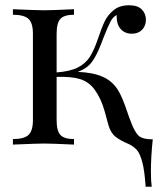

<svg xmlns="http://www.w3.org/2000/svg" viewBox="-20 -549 612 729"><path d="M553 102Q553 138 556 160H533Q529 100 520.5 67.5Q512 35 500 21Q488 7 469 -2Q438 -15 419.5 -29Q401 -43 392 -73Q391 -77 377.5 -126Q364 -175 339 -209Q318 -238 284.5 -248.5Q251 -259 195 -257V-93Q195 -52 209.5 -36.5Q224 -21 261 -21V0Q177 -4 148 -4Q121 -4 29 0V-21Q71 -21 88 -36.5Q105 -52 105 -93V-421Q105 -462 88 -477.5Q71 -493 29 -493V-514Q121 -510 148 -510Q177 -510 261 -514V-493Q224 -493 209.5 -477.5Q195 -462 195 -421V-274Q247 -278 276 -293Q305 -308 321 -333Q337 -358 352 -402Q366 -444 377.5 -468Q389 -492 411.5 -510.5Q434 -529 470 -529Q503 -529 518.5 -513Q534 -497 534 -474Q534 -451 519.5 -436Q505 -421 481 -421Q454 -421 438.5 -438.5Q423 -456 423 -485V-492Q409 -485 399.5 -467Q390 -449 373 -406L365 -385Q348 -340 329.5 -314.5Q311 -289 275 -276Q333 -274 370 -257.5Q407 -241 428 -207Q444 -182 465 -119Q468 -109 481 -76Q496 -40 511 -30Q526 -20 560 -20Q553 46 553 102Z"/></svg>

Font: Myanmar April Display
Style: Regular
Weight: 400
Designer: Khon Soe Zaw Thu
Foundry: Myanmar OS
Version: Version 2.50 April 12, 2019